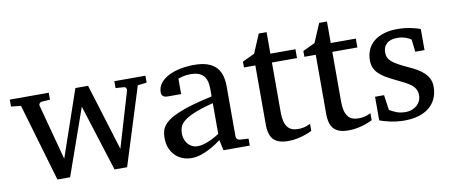

<svg xmlns="http://www.w3.org/2000/svg" viewBox="-59 -827 2487 1064"><g transform="rotate(-10 1185.0 -295.5)"><path d="M722.2 -437 585 0H514.2L396 -374L264.2 0H192.9L64.9 -437L9.8 -442.9V-481.9H229V-442.9L182.1 -439.9Q173.8 -439 169.2 -432.6Q164.6 -426.3 167 -418L250 -106.9L378.9 -481.9H450.2L565.9 -106.9L658.2 -418Q660.6 -425.8 656.5 -432.4Q652.3 -439 644 -439.9L598.1 -442.9V-481.9H772.9V-442.9Z M1114.3 -267.1Q1046.9 -250 1007.3 -233.4Q967.8 -216.8 947.5 -200Q927.2 -183.1 921.6 -165.8Q916 -148.4 916 -129.9Q916 -114.3 921.1 -99.4Q926.3 -84.5 935.8 -72.8Q945.3 -61 959.2 -54Q973.1 -46.9 991.2 -46.9Q1011.2 -46.9 1033 -54.2Q1054.7 -61.5 1072.8 -70.3Q1093.8 -80.6 1114.3 -94.2ZM1127.4 0 1114.3 -59.1Q1087.9 -39.1 1060.1 -23.4Q1047.9 -16.6 1034.2 -10.3Q1020.5 -3.9 1006.1 1.2Q991.7 6.3 976.8 9.3Q961.9 12.2 947.3 12.2Q919.9 12.2 896.2 2.9Q872.6 -6.3 855 -23.9Q837.4 -41.5 827.4 -66.4Q817.4 -91.3 817.4 -123Q817.4 -141.6 821 -158.2Q824.7 -174.8 835.9 -190.4Q847.2 -206.1 867.4 -220.5Q887.7 -234.9 920.7 -249Q953.6 -263.2 1001.2 -277.1Q1048.8 -291 1114.3 -305.2V-348.1Q1114.3 -398.4 1091.8 -422.6Q1069.3 -446.8 1021 -446.8Q994.6 -446.8 976.1 -441.9Q957.5 -437 950.2 -434.1V-347.2H877.4Q870.6 -347.2 864 -348.1Q857.4 -349.1 852.1 -352.3Q846.7 -355.5 843.5 -361.1Q840.3 -366.7 840.3 -376Q840.3 -406.7 858.9 -429Q877.4 -451.2 907.2 -465.8Q937 -480.5 974.1 -487.3Q1011.2 -494.1 1048.3 -494.1Q1094.7 -494.1 1125.2 -482.9Q1155.8 -471.7 1173.6 -451.7Q1191.4 -431.6 1198.7 -404.3Q1206.1 -377 1206.1 -344.2V-64Q1206.1 -54.7 1212.2 -48.8Q1218.3 -43 1227.1 -42L1275.4 -39.1V0Z M1625 -21Q1606.4 -11.7 1584.5 -4.4Q1565.9 2 1541.5 7.1Q1517.1 12.2 1490.2 12.2Q1433.6 12.2 1408.2 -14.2Q1382.8 -40.5 1382.8 -100.1V-432.1H1318.8V-464.8L1387.2 -497.1L1432.1 -603H1476.1V-481.9H1617.2V-432.1H1476.1V-152.8Q1476.1 -123 1481.2 -102.3Q1486.3 -81.5 1496.3 -68.6Q1506.3 -55.7 1521.2 -49.8Q1536.1 -43.9 1556.2 -43.9Q1570.8 -43.9 1583.3 -46.4Q1595.7 -48.8 1605 -52.2Q1615.7 -56.2 1625 -61Z M1964.8 -21Q1946.3 -11.7 1924.3 -4.4Q1905.8 2 1881.3 7.1Q1856.9 12.2 1830.1 12.2Q1773.4 12.2 1748 -14.2Q1722.7 -40.5 1722.7 -100.1V-432.1H1658.7V-464.8L1727.1 -497.1L1772 -603H1815.9V-481.9H1957V-432.1H1815.9V-152.8Q1815.9 -123 1821 -102.3Q1826.2 -81.5 1836.2 -68.6Q1846.2 -55.7 1861.1 -49.8Q1876 -43.9 1896 -43.9Q1910.6 -43.9 1923.1 -46.4Q1935.5 -48.8 1944.8 -52.2Q1955.6 -56.2 1964.8 -61Z M2335.4 -145Q2335.4 -108.4 2322.3 -79.1Q2309.1 -49.8 2284.7 -29.5Q2260.3 -9.3 2224.6 1.5Q2189 12.2 2144.5 12.2Q2121.6 12.2 2099.9 9.5Q2078.1 6.8 2059.8 2.7Q2041.5 -1.5 2027.3 -5.9Q2013.2 -10.3 2005.9 -13.2V-146H2056.6L2068.8 -61Q2084 -51.3 2106.2 -42.2Q2128.4 -33.2 2157.7 -33.2Q2179.2 -33.2 2195.8 -39.8Q2212.4 -46.4 2223.9 -57.1Q2235.4 -67.9 2241.5 -81.8Q2247.6 -95.7 2247.6 -110.8Q2247.6 -131.8 2239.3 -146.7Q2231 -161.6 2215.3 -173.6Q2199.7 -185.5 2177 -196.8Q2154.3 -208 2125.5 -222.2Q2098.1 -235.4 2077.1 -248.3Q2056.2 -261.2 2041.7 -276.1Q2027.3 -291 2020 -308.8Q2012.7 -326.7 2012.7 -349.1Q2012.7 -382.3 2024.7 -409.2Q2036.6 -436 2059.6 -454.8Q2082.5 -473.6 2116 -483.9Q2149.4 -494.1 2192.9 -494.1Q2214.8 -494.1 2234.9 -491.7Q2254.9 -489.3 2271.5 -485.8Q2288.1 -482.4 2300.8 -478.5Q2313.5 -474.6 2320.8 -471.2V-353H2268.6L2260.7 -422.9Q2250 -431.2 2229 -438.5Q2208 -445.8 2184.6 -445.8Q2143.1 -445.8 2123.3 -427Q2103.5 -408.2 2103.5 -378.9Q2103.5 -361.8 2109.1 -349.1Q2114.7 -336.4 2127.7 -325.2Q2140.6 -314 2161.9 -302.2Q2183.1 -290.5 2214.8 -275.9Q2241.2 -264.2 2263.2 -251.5Q2285.2 -238.8 2301.3 -223.1Q2317.4 -207.5 2326.4 -188.5Q2335.4 -169.4 2335.4 -145Z"/></g></svg>

Font: Charis SIL CyrE
Style: Regular
Weight: 400
Foundry: SIL International
Version: Version 5.000